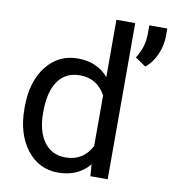

<svg xmlns="http://www.w3.org/2000/svg" viewBox="-84 -824 815 908"><g transform="rotate(10 323.0 -370.5)"><path d="M46.4 -268.6Q46.4 -390.1 104 -464.1Q161.6 -538.1 254.9 -538.1Q347.7 -538.1 401.9 -474.6V-750H492.2V0H409.2L404.8 -56.6Q350.6 9.8 253.9 9.8Q162.1 9.8 104.2 -65.4Q46.4 -140.6 46.4 -261.7ZM136.7 -258.3Q136.7 -168.5 173.8 -117.7Q210.9 -66.9 276.4 -66.9Q362.3 -66.9 401.9 -144V-386.7Q361.3 -461.4 277.3 -461.4Q210.9 -461.4 173.8 -410.2Q136.7 -358.9 136.7 -258.3ZM574.7 -555.7 523.4 -590.8Q558.6 -644 559.6 -706.1V-751H646V-713.9Q646 -669.4 626.7 -625.7Q607.4 -582 574.7 -555.7Z"/></g></svg>

Font: APIMedia Roboto
Style: Regular
Weight: 400
Designer: Google
Version: Version 2.137; 2017